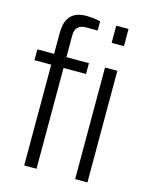

<svg xmlns="http://www.w3.org/2000/svg" viewBox="-111 -802 682 874"><g transform="rotate(15 229.5 -365.5)"><path d="M89 0H147V-475H253V-526H147V-628C147 -662 163 -680 199 -680H253V-723C235 -728 210 -731 186 -731C107 -731 89 -678 89 -625V-526H10V-475H89ZM329 -642H387V-723H329ZM329 0H387V-526H329Z"/></g></svg>

Font: Archivo ExtraLight
Style: Regular
Weight: 200
Designer: Hector Gatti
Foundry: Omnibus-Type
Version: Version 2.001